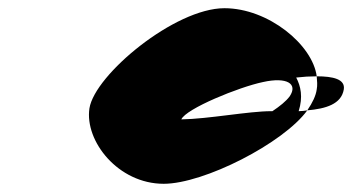

<svg xmlns="http://www.w3.org/2000/svg" viewBox="-20 -742 888 468"><path d="M198 -478C186 -398 268 -294 379 -294C477 -294 671 -393 729 -473C723 -472 715 -471 708 -471C719 -506 713 -532 702 -553C719 -555 736 -556 752 -556C742 -633 634 -722 527 -722C406 -722 211 -560 198 -478ZM422 -451C433 -477 563 -530 621 -542C679 -555 707 -538 686 -507C677 -495 662 -483 644 -471H641C586 -471 488 -452 422 -451ZM729 -473C774 -477 812 -488 818 -524C822 -549 792 -556 752 -556C753 -545 754 -534 752 -524C750 -509 742 -492 729 -473Z"/></svg>

Font: Ampere
Style: SuExtIta
Weight: 400
Version: Version 1